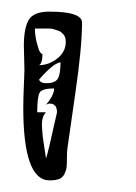

<svg xmlns="http://www.w3.org/2000/svg" viewBox="-20 -682 233 330"><path d="M22 -561Q22 -569 21.5 -583Q21 -597 21 -603Q21 -634 29.5 -648Q38 -662 65 -662Q121 -662 121 -643Q121 -601 109.5 -522Q98 -443 96 -428Q95 -422 95 -411Q95 -400 94.5 -395Q94 -390 91 -383.5Q88 -377 82 -374.5Q76 -372 65 -372Q20 -372 20 -497Q20 -512 21 -534.5Q22 -557 22 -561ZM53 -452Q53 -449 56 -430Q59 -411 59 -410Q61 -412 78 -489Q78 -504 65 -504Q63 -504 59 -502Q73 -518 73 -530Q52 -530 48 -522.5Q44 -515 44 -489H59Q52 -482 52 -467Q52 -464 52.5 -459Q53 -454 53 -452ZM47 -545Q50 -539 59 -539Q75 -539 79.5 -547Q84 -555 84 -575Q71 -573 47 -545ZM53 -589Q53 -573 47 -570Q64 -570 78.5 -581.5Q93 -593 93 -610Q93 -614 92 -617.5Q91 -621 88.5 -623.5Q86 -626 84 -627.5Q82 -629 78 -630Q74 -631 71.5 -632Q69 -633 63.5 -633Q58 -633 55.5 -633Q53 -633 47.5 -633Q42 -633 40 -633Q40 -626 41 -619.5Q42 -613 43.5 -607.5Q45 -602 46.5 -597.5Q48 -593 50 -591Q52 -589 53 -589Z"/></svg>

Font: CabinSketch
Style: Regular
Weight: 400
Designer: Pablo Impallari
Foundry: Pablo Impallari. www.impallari.com Igino Marini. www.ikern.com
Version: Version 1.002